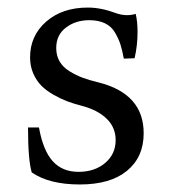

<svg xmlns="http://www.w3.org/2000/svg" viewBox="-20 -474 450 505"><path d="M63.5 -20.5Q53.7 -53.2 53.7 -138.7H82.5Q93.3 -78.1 118.7 -50Q144 -22 186.5 -22Q229 -22 256.6 -45.4Q284.2 -68.8 284.2 -105.5Q284.2 -138.7 260.7 -161.6Q237.3 -184.6 194.8 -195.8Q173.8 -201.2 157 -207.5Q140.1 -213.9 121.1 -224.6Q102.1 -235.4 89.1 -248.3Q76.2 -261.2 67.6 -280.5Q59.1 -299.8 59.1 -323.2Q59.1 -379.9 101.3 -417Q143.6 -454.1 210.9 -454.1Q245.6 -454.1 283.7 -439.9Q311.5 -429.7 336.9 -437.5Q341.8 -417.5 341.8 -389.6Q341.8 -354.5 334 -320.8L305.7 -319.8Q301.3 -342.8 296.9 -356.7Q292.5 -370.6 283 -387.5Q273.4 -404.3 256.3 -412.6Q239.3 -420.9 214.8 -420.9Q179.2 -420.9 153.6 -401.6Q127.9 -382.3 127.9 -347.7Q127.9 -327.6 136.7 -312.5Q145.5 -297.4 162.4 -286.9Q179.2 -276.4 196.8 -269.8Q214.4 -263.2 238.8 -257.3Q357.9 -227.5 357.9 -123.5Q357.9 -61 314.2 -24.9Q270.5 11.2 189.9 11.2Q109.4 11.2 63.5 -20.5Z"/></svg>

Font: Elstob 10pt
Style: Regular
Weight: 400
Designer: Peter S. Baker
Version: Version 1.015